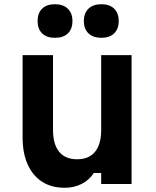

<svg xmlns="http://www.w3.org/2000/svg" viewBox="-20 -871 740 909"><path d="M603 -610V0H459V-52H424Q403 -19 367 -0.5Q331 18 286 18Q224 18 179.5 -10.5Q135 -39 111 -92.5Q87 -146 87 -220V-610H231V-256Q231 -188 260 -152.5Q289 -117 345 -117Q401 -117 430 -152.5Q459 -188 459 -256V-610ZM240 -692Q201 -692 179.5 -713Q158 -734 158 -771Q158 -809 179.5 -830Q201 -851 240 -851Q279 -851 301 -830Q323 -809 323 -771Q323 -734 301.5 -713Q280 -692 240 -692ZM460 -692Q421 -692 399 -713Q377 -734 377 -771Q377 -809 399 -830Q421 -851 460 -851Q499 -851 520.5 -830Q542 -809 542 -771Q542 -734 520.5 -713Q499 -692 460 -692Z"/></svg>

Font: Martian Mono SemiExpanded SemiBold
Style: Regular
Weight: 600
Monospace: yes
Version: Version 0.930